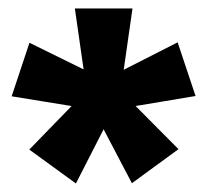

<svg xmlns="http://www.w3.org/2000/svg" viewBox="-20 -762 489 453"><path d="M217.6 -470.1 224.6 -536.2 289.8 -522.1 401.1 -410.1 291.2 -329.7ZM156.6 -742.1H292.6L269.8 -582.7L224.6 -536.2L179.4 -583.3ZM259.2 -590.9 399.1 -662.1 441.4 -535.5 285.1 -509.4 224.6 -536.2ZM7.5 -534.8 49.5 -661.1 190.8 -591.6 224.6 -536.2 163.5 -509.4ZM159.2 -522.4 224.6 -536.2 231 -469.8 159.1 -329.1 49.1 -409.1Z"/></svg>

Font: Fira Sans Variable
Style: Regular
Weight: 400
Designer: Carrois Corporate & Edenspiekermann AG
Foundry: Carrois Corporate GbR & Edenspiekermann AG
Version: Version 4.202